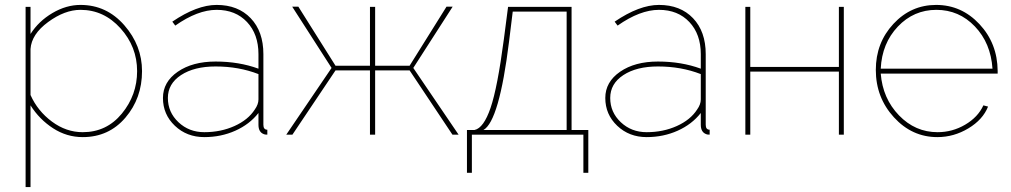

<svg xmlns="http://www.w3.org/2000/svg" viewBox="-20 -547 4108 780"><path d="M316 10Q251 10 195.5 -26Q140 -62 104 -119V213H84V-519H104V-409Q137 -461 193 -494Q249 -527 307 -527Q413 -527 485 -444.5Q557 -362 557 -258Q557 -148 489.5 -69Q422 10 316 10ZM316 -10Q413 -10 475 -85.5Q537 -161 537 -258Q537 -357 469.5 -432Q402 -507 307 -507Q243 -507 175.5 -457.5Q108 -408 104 -348V-161Q133 -96 191 -53Q249 -10 316 -10Z M810 10Q739 10 690.5 -36Q642 -82 642 -149Q642 -214 702 -255.5Q762 -297 856 -297Q951 -297 1030 -268V-327Q1030 -408 983.5 -457.5Q937 -507 860 -507Q783 -507 692 -443L680 -459Q780 -527 860 -527Q947 -527 998.5 -473Q1050 -419 1050 -327V-40Q1050 -20 1066 -20V0Q1055 0 1052 -2Q1030 -10 1030 -40V-88Q994 -42 936 -16Q878 10 810 10ZM810 -10Q877 -10 932.5 -35Q988 -60 1015 -102Q1030 -123 1030 -143V-246Q950 -277 856 -277Q769 -277 715.5 -242Q662 -207 662 -149Q662 -91 705 -50.5Q748 -10 810 -10Z M1167 -520H1192L1343 -280H1483V-519H1504V-280H1644L1794 -520H1819L1659 -271L1843 0H1818L1644 -261H1504V0H1483V-261H1343L1168 0H1143L1327 -271Z M1877 155V-19H1908Q1945 -27 1973 -109Q2001 -191 2027 -388L2044 -519H2302V-19H2370V155H2350V0H1897V155ZM1944 -19H2282V-500H2063L2048 -378Q2008 -55 1944 -19Z M2607 10Q2536 10 2487.5 -36Q2439 -82 2439 -149Q2439 -214 2499 -255.5Q2559 -297 2653 -297Q2748 -297 2827 -268V-327Q2827 -408 2780.5 -457.5Q2734 -507 2657 -507Q2580 -507 2489 -443L2477 -459Q2577 -527 2657 -527Q2744 -527 2795.5 -473Q2847 -419 2847 -327V-40Q2847 -20 2863 -20V0Q2852 0 2849 -2Q2827 -10 2827 -40V-88Q2791 -42 2733 -16Q2675 10 2607 10ZM2607 -10Q2674 -10 2729.5 -35Q2785 -60 2812 -102Q2827 -123 2827 -143V-246Q2747 -277 2653 -277Q2566 -277 2512.5 -242Q2459 -207 2459 -149Q2459 -91 2502 -50.5Q2545 -10 2607 -10Z M3028 -519V-275H3388V-519H3408V0H3388V-256H3028V0H3008V-519Z M3788 10Q3685 10 3611.5 -70.5Q3538 -151 3538 -263Q3538 -373 3609.5 -450Q3681 -527 3783 -527Q3886 -527 3959 -449Q4032 -371 4033 -259V-248H3558Q3566 -147 3632 -78.5Q3698 -10 3789 -10Q3849 -10 3901 -40.5Q3953 -71 3975 -119L3994 -114Q3973 -61 3914 -25.5Q3855 10 3788 10ZM3558 -268H4012Q4005 -372 3940.5 -439.5Q3876 -507 3784 -507Q3692 -507 3627.5 -439Q3563 -371 3558 -268Z"/></svg>

Font: Raleway
Style: Thin
Weight: 100
Designer: Matt McInerney, Pablo Impallari, Rodrigo Fuenzalida
Foundry: Matt McInerney, Pablo Impallari, Rodrigo Fuenzalida
Version: Version 3.000